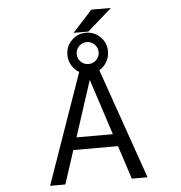

<svg xmlns="http://www.w3.org/2000/svg" viewBox="-67 -1135 1133 1200"><g transform="rotate(-5 500.0 -535.0)"><path d="M552.7 -754.9Q573.2 -775.4 573.2 -803.7Q573.2 -832 553.2 -852.5Q533.2 -873 504.4 -873Q475.6 -873 455.6 -852.5Q435.5 -832 435.5 -803.7Q435.5 -775.4 455.6 -755.4Q475.6 -735.4 504.4 -735.4Q533.2 -735.4 552.7 -754.9ZM362.3 -208 293.9 2H198.2L441.4 -691.4Q415 -705.1 396 -735.8Q377 -766.6 377 -803.7Q377 -856.4 414.1 -894Q451.2 -931.6 503.9 -931.6Q556.6 -931.6 594.2 -894.5Q631.8 -857.4 631.8 -803.7Q631.8 -765.6 612.8 -735.4Q593.8 -705.1 567.4 -691.4L809.6 2H710.9L642.6 -208ZM388.7 -285.2H617.2L502.9 -635.7ZM520.5 -937.5H427.7L550.8 -1072.3H673.8Z"/></g></svg>

Font: Gen Shin Gothic Monospace Regular
Style: Regular
Weight: 400
Designer: [Source Han Sans]
Ryoko NISHIZUKA  (kana & ideographs); Paul D. Hunt (Latin, Greek & Cyrillic); Wenlong ZHANG  (bopomofo
Version: Version 1.002.20150607